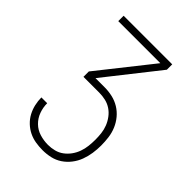

<svg xmlns="http://www.w3.org/2000/svg" viewBox="-218 -831 936 936"><g transform="rotate(45 250.0 -363.5)"><path d="M253 8Q228 8 204 4Q180 0 158.5 -10.5Q137 -21 119 -38Q101 -55 89.5 -76.5Q78 -98 72.5 -122Q67 -146 67 -170H107Q107 -141 117 -113.5Q127 -86 147.5 -66Q168 -46 196 -37.5Q224 -29 253 -29Q275 -29 296.5 -34.5Q318 -40 335.5 -53Q353 -66 366 -84Q379 -102 386.5 -123Q394 -144 396.5 -166Q399 -188 399 -210Q399 -232 396.5 -253.5Q394 -275 386 -295.5Q378 -316 364.5 -334Q351 -352 333 -364Q315 -376 293.5 -381Q272 -386 250 -386H141V-423L359 -698H69V-735H404V-698L187 -423H250Q277 -423 303.5 -417Q330 -411 353 -397Q376 -383 393.5 -362Q411 -341 421.5 -316Q432 -291 435.5 -264Q439 -237 439 -210Q439 -183 435 -156Q431 -129 421.5 -103.5Q412 -78 395 -56Q378 -34 355.5 -19Q333 -4 306.5 2Q280 8 253 8Z"/></g></svg>

Font: Iosevka Term Curly Extralight
Style: Regular
Weight: 200
Designer: Belleve Invis
Foundry: Belleve Invis
Version: Version 32.3.0